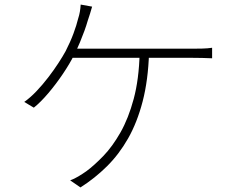

<svg xmlns="http://www.w3.org/2000/svg" viewBox="-20 -794 1040 840"><path d="M383 -765Q379 -750 374 -734.5Q369 -719 364 -704Q358 -683 349.5 -659.5Q341 -636 330 -609.5Q319 -583 304 -553Q285 -515 255 -470.5Q225 -426 191.5 -386.5Q158 -347 128 -323L86 -348Q113 -367 140 -395.5Q167 -424 191.5 -456Q216 -488 235.5 -518Q255 -548 267 -570Q288 -611 301.5 -647.5Q315 -684 322 -713Q327 -728 329.5 -743Q332 -758 333 -774ZM284 -581Q295 -581 327 -581Q359 -581 405.5 -581Q452 -581 505 -581Q558 -581 611 -581Q664 -581 709 -581Q754 -581 784.5 -581Q815 -581 823 -581Q841 -581 864.5 -581.5Q888 -582 908 -585V-539Q888 -540 864 -540.5Q840 -541 823 -541Q814 -541 774.5 -541Q735 -541 678 -541Q621 -541 557 -541Q493 -541 434 -541Q375 -541 332 -541Q289 -541 274 -541ZM632 -561Q628 -442 604 -350Q580 -258 540.5 -188.5Q501 -119 448 -66.5Q395 -14 332 26L287 -5Q304 -11 322.5 -22Q341 -33 358 -45Q393 -71 432.5 -112Q472 -153 507 -214.5Q542 -276 565 -361.5Q588 -447 591 -562Z"/></svg>

Font: Noto Sans SC ExtraLight
Style: Regular
Weight: 250
Designer: Ryoko NISHIZUKA 西塚涼子 (kana, bopomofo & ideographs); Paul D. Hunt (Latin, Greek & Cyrillic); Sandoll Communications 산돌커뮤니
Foundry: Adobe
Version: Version 2.004-H2;hotconv 1.0.118;makeotfexe 2.5.65603